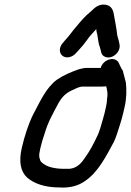

<svg xmlns="http://www.w3.org/2000/svg" viewBox="-20 -763 576 845"><path d="M284.6 -511.5C296.1 -513.8 306 -519.7 314.1 -529L326.1 -542C341.6 -558.8 349.2 -568 362.3 -586C374.2 -603.6 390 -619.8 403.6 -635C403.8 -627 406.1 -618.2 408.1 -611C412.1 -590.5 412.9 -571.2 419.9 -554C426.1 -537.2 422.9 -523.4 439.3 -514.5C470.3 -497.6 511.2 -531.9 506.4 -565C504.3 -580 499.9 -593.2 496.1 -607C492.9 -638.9 486.1 -669.8 480.8 -701C477 -725 465.2 -738.7 445.3 -742C426.1 -745.3 407.9 -739 390.9 -723C387.3 -719 382.2 -714.3 375.7 -709C353.6 -691.1 335.8 -669.9 317.6 -648C298.8 -627.1 286.8 -607.2 267.5 -587L256.5 -574C228.8 -542.3 248.5 -504.2 284.6 -511.5ZM446.4 -292 440.2 -265C438.3 -257 436.2 -249 433.6 -241C425.9 -215.5 417.9 -181.2 405.9 -160C392.1 -130 374.4 -97.1 355.4 -71C338.1 -44.7 319.6 -23.3 285.6 -20H262.6C219.8 -20 183.7 -28.8 164.1 -48C157.5 -51.7 155.9 -61.5 153.2 -70C151.3 -82.6 153.8 -94.4 157.9 -112C163.7 -137.3 168.2 -150.4 176.4 -175C191.2 -226.7 215.4 -267.8 237.3 -309C252.9 -336.6 270.2 -353.8 297.5 -366C308.8 -371.1 328.8 -382 343.2 -382H429.2C435.9 -382 441.9 -382.3 447.4 -383C450.8 -370.4 455.7 -349.4 451.4 -331C451.1 -319.3 449.6 -305.7 446.4 -292ZM423.1 -464H362.1C351.5 -464 339.7 -462 326.7 -458C289.9 -445 260.4 -432.5 230.1 -412C181.9 -375.8 157.3 -317.4 125.8 -259C104.9 -216.9 87.7 -163.4 75.9 -112C62 -52 70.5 -8.5 98.8 18C130 45.2 177.8 62 241.7 62C287.4 65.1 326 54.7 356.6 32C411.8 -6.2 446.3 -73.8 480.9 -138C489.9 -156.7 499.6 -186.5 506 -208L514 -234C517 -244 519.7 -254.3 522.2 -265L528.4 -292C537.5 -331.3 537.2 -368.7 534.1 -399C530.9 -410.9 526.6 -428.9 523.6 -440C522.9 -440 522.7 -440.3 522.8 -441C522.5 -448.3 520 -454.7 515.2 -460C512.1 -466.7 509.1 -472.7 506.4 -478L502.4 -487C486.1 -517.3 433.7 -502.1 423.1 -464Z"/></svg>

Font: HoneyBee
Style: BdIt
Weight: 700
Foundry: Cannot Into Space Fonts
Version: Version 0.89